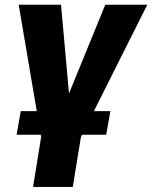

<svg xmlns="http://www.w3.org/2000/svg" viewBox="-20 -565 625 789"><path d="M56.8 -545.5H230.8L263.5 -180.8L412.6 -545.5H585.2L312.5 -2.1L279.1 203.1H115.8L149.1 -2.1ZM48.3 -11.4 65.3 -108.3H433.6L416.5 -11.4Z"/></svg>

Font: Inter UI Extra Bold
Style: Italic
Weight: 800
Italic angle: 9.39999°
Designer: Rasmus Andersson
Foundry: rsms
Version: 3.2;8d6f07862